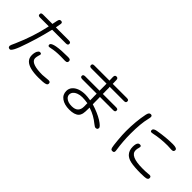

<svg xmlns="http://www.w3.org/2000/svg" viewBox="121 -1739 2758 2758"><g transform="rotate(45 1500.0 -360.0)"><path d="M382.8 -587.9H660.2Q683.6 -587.9 693.4 -597.7Q700.2 -604.5 700.2 -618.7Q700.2 -632.8 693.4 -639.6Q683.6 -649.4 660.2 -649.4H395.5L411.1 -740.2Q411.1 -754.9 403.8 -762.2Q396.5 -769.5 380.4 -769.5Q364.3 -769.5 355.5 -760.7Q345.7 -750 340.8 -724.6L325.2 -649.4H134.8Q112.3 -649.4 102.5 -640.6Q95.7 -632.8 95.7 -618.2Q95.7 -604.5 102.5 -596.7Q112.3 -587.9 134.8 -587.9H312.5L310.5 -576.2Q257.8 -330.1 147.5 -79.1Q147.5 -79.1 147.5 -79.1Q113.3 -6.8 113.3 5.9Q113.3 24.4 122.1 33.2Q130.9 42 151.4 42Q159.2 42 168.9 32.2Q196.3 4.9 230.5 -85Q319.3 -326.2 378.9 -578.1ZM864.3 -413.1Q873 -421.9 873 -438.5Q873 -453.1 865.2 -460.9Q853.5 -472.7 823.2 -472.7Q674.8 -472.7 593.8 -458Q531.2 -446.3 510.7 -425.8Q502.9 -418 502.9 -408.2Q502.9 -393.6 508.8 -387.7Q514.6 -381.8 526.4 -381.8L555.7 -386.7Q629.9 -404.3 737.3 -404.3L826.2 -402.3Q853.5 -402.3 864.3 -413.1ZM857.4 -39.1 740.2 -29.3Q521.5 -29.3 499 -109.4Q497.1 -118.2 497.1 -127.9Q497.1 -149.4 504.9 -177.7L515.6 -214.8Q515.6 -225.6 509.8 -231.4Q503.9 -237.3 487.3 -237.3Q474.6 -237.3 465.3 -228Q456.1 -218.8 449.2 -206.1Q432.6 -170.9 432.6 -122.1Q432.6 -64.5 468.8 -28.3Q536.1 39.1 727.5 39.1Q831.1 39.1 866.2 27.3Q879.9 23.4 887.7 15.6Q895.5 7.8 895.5 -7.3Q895.5 -22.5 887.2 -30.8Q878.9 -39.1 857.4 -39.1Z M1157.2 -400.4Q1167 -390.6 1190.4 -390.6H1483.4V-342.8L1484.4 -304.7V-256.8Q1417 -267.6 1378.9 -267.6Q1313.5 -267.6 1259.8 -249Q1207 -229.5 1176.8 -194.3Q1146.5 -158.2 1146.5 -109.4Q1146.5 -34.2 1207 8.3Q1267.6 50.8 1365.2 50.8Q1470.7 50.8 1515.6 5.9Q1537.1 -16.6 1544.9 -49.8Q1552.7 -85 1552.7 -164.1V-177.7L1565.4 -172.9Q1672.9 -137.7 1767.6 -59.6Q1785.2 -44.9 1797.9 -38.1Q1810.5 -31.2 1818.4 -31.2Q1838.9 -31.2 1847.7 -40Q1856.4 -48.8 1856.4 -66.4Q1856.4 -80.1 1835.4 -100.6Q1814.5 -121.1 1773.4 -147.5Q1684.6 -202.1 1551.8 -243.2L1550.8 -293V-336.9L1549.8 -390.6H1818.4Q1846.7 -390.6 1854.5 -405.3Q1857.4 -411.1 1857.4 -418.5Q1857.4 -425.8 1856.4 -429.7Q1855.5 -436.5 1850.6 -441.4Q1841.8 -450.2 1818.4 -450.2H1548.8V-484.4L1547.9 -508.8V-575.2L1544.9 -592.8H1835Q1866.2 -592.8 1872.1 -610.4Q1874 -615.2 1874 -623Q1874 -636.7 1867.2 -644.5Q1857.4 -653.3 1835 -653.3H1546.9L1544.9 -729.5Q1543.9 -750 1535.2 -758.3Q1526.4 -766.6 1511.2 -766.6Q1496.1 -766.6 1487.3 -757.8Q1478.5 -749 1478.5 -725.6L1480.5 -653.3H1173.8Q1151.4 -653.3 1141.6 -644.5Q1134.8 -636.7 1134.8 -623Q1134.8 -609.4 1141.6 -601.6Q1151.4 -592.8 1173.8 -592.8H1481.4L1482.4 -550.8V-450.2H1190.4Q1167 -450.2 1157.2 -440.4Q1150.4 -433.6 1150.4 -420.4Q1150.4 -407.2 1157.2 -400.4ZM1485.4 -199.2V-180.7L1486.3 -130.9Q1486.3 -72.3 1454.6 -40.5Q1422.9 -8.8 1356.4 -8.8Q1275.4 -8.8 1235.4 -48.8Q1211.9 -72.3 1211.9 -103.5Q1211.9 -113.3 1213.9 -119.6Q1215.8 -126 1217.3 -130.9Q1218.8 -135.7 1220.7 -139.6Q1240.2 -175.8 1289.1 -194.3Q1326.2 -209 1374 -209Q1421.9 -209 1485.4 -199.2Z M2240.2 -732.4Q2207 -732.4 2195.3 -673.8Q2161.1 -506.8 2161.1 -308.6Q2161.1 -237.3 2170.9 -130.4Q2180.7 -23.4 2188.5 2.9Q2194.3 26.4 2210 32.2Q2216.8 34.2 2224.6 34.2Q2243.2 34.2 2251 26.4Q2258.8 18.6 2258.8 1L2256.8 -19.5Q2233.4 -173.8 2233.4 -330.1Q2233.4 -534.2 2263.7 -656.2Q2271.5 -688.5 2271.5 -704.1Q2270.5 -718.8 2264.6 -724.6Q2257.8 -732.4 2240.2 -732.4ZM2856.4 -616.2Q2856.4 -652.3 2769.5 -652.3Q2633.8 -652.3 2472.7 -624Q2422.9 -614.3 2413.1 -591.8Q2411.1 -585.9 2411.1 -579.1Q2411.1 -564.5 2417 -558.6Q2422.9 -552.7 2434.6 -552.7L2459 -555.7Q2584 -584 2729.5 -584Q2729.5 -584 2814.5 -580.1Q2837.9 -580.1 2847.2 -589.4Q2856.4 -598.6 2856.4 -616.2ZM2410.2 -303.7Q2387.7 -281.2 2387.7 -217.8Q2387.7 -139.6 2433.6 -92.8Q2469.7 -57.6 2530.3 -43.9Q2603.5 -27.3 2734.4 -27.3Q2821.3 -27.3 2854.5 -37.1Q2864.3 -41 2870.1 -46.9Q2878.9 -55.7 2878.9 -71.3Q2878.9 -86.9 2871.1 -94.7Q2863.3 -102.5 2846.7 -102.5L2770.5 -96.7L2709 -95.7Q2453.1 -95.7 2453.1 -211.9Q2453.1 -240.2 2462.9 -268.6L2466.8 -291Q2466.8 -302.7 2460.9 -307.6Q2455.1 -314.5 2438 -314.5Q2420.9 -314.5 2410.2 -303.7Z"/></g></svg>

Font: FakePearl
Style: ExtraLight
Weight: 300
Version: Version 1.2